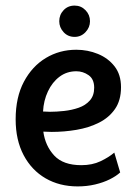

<svg xmlns="http://www.w3.org/2000/svg" viewBox="-20 -663 489 687"><path d="M258 4Q193 4 143 -25Q93 -54 64.5 -108Q36 -162 36 -236Q36 -315 65.5 -370.5Q95 -426 144 -455.5Q193 -485 253 -485Q294 -485 330.5 -470Q367 -455 390 -425.5Q413 -396 413 -351Q413 -304 391.5 -273Q370 -242 334 -224Q298 -206 254 -198.5Q210 -191 165 -191L135 -192Q142 -141 174 -106.5Q206 -72 271 -72Q310 -72 339.5 -86Q369 -100 389 -117L410 -46Q396 -33 373 -21.5Q350 -10 320.5 -3Q291 4 258 4ZM134 -264 159 -263Q182 -263 209.5 -266Q237 -269 261.5 -277.5Q286 -286 301.5 -303.5Q317 -321 317 -349Q317 -380 297 -394Q277 -408 253 -408Q219 -408 193 -388.5Q167 -369 151.5 -336Q136 -303 134 -264ZM247 -531Q223 -531 207.5 -548Q192 -565 192 -587Q192 -610 207.5 -626.5Q223 -643 247 -643Q270 -643 286 -626.5Q302 -610 302 -587Q302 -565 286 -548Q270 -531 247 -531Z"/></svg>

Font: Kreon Light
Style: Regular
Weight: 400
Version: Version 2.002